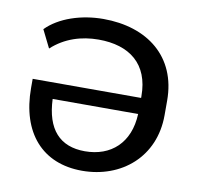

<svg xmlns="http://www.w3.org/2000/svg" viewBox="-67 -620 729 700"><g transform="rotate(10 297.5 -269.5)"><path d="M261.2 -548.8C180.2 -548.8 99.1 -522.5 51.8 -474.1L84.5 -408.2C133.3 -453.1 194.3 -471.7 257.3 -471.7C371.6 -471.7 446.3 -415 446.3 -295.9V-289.1H44.9V-255.4C44.9 -88.9 133.3 9.8 279.8 9.8C425.8 9.8 541.5 -87.4 541.5 -241.7V-295.9C541.5 -458.5 424.8 -548.8 261.2 -548.8ZM277.8 -62C185.1 -62 133.8 -117.2 129.4 -229.5H445.8C441.4 -121.6 374 -62 277.8 -62Z"/></g></svg>

Font: Winston
Style: Regular
Weight: 400
Designer: Vernon Adams, Kim Jin-seong, David Berlow, Cristiano Sobral
Foundry: The Winston Project Authors
Version: Version 3.004